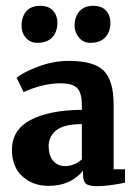

<svg xmlns="http://www.w3.org/2000/svg" viewBox="-20 -630 460 659"><path d="M21 -116Q21 -184 84.5 -218Q148 -252 261 -253V-269Q261 -309 246 -326.5Q231 -344 187 -344Q128 -344 61 -314L37 -363Q58 -381 110 -401Q162 -421 217 -421Q303 -421 336.5 -387Q370 -353 370 -270V-49H409V-3Q352 9 313 9Q285 9 275 0.5Q265 -8 265 -33V-44Q222 8 147 8Q93 8 57 -24.5Q21 -57 21 -116ZM203 -60Q235 -60 261 -83V-204Q200 -204 173.5 -183Q147 -162 147 -129Q147 -96 162.5 -78Q178 -60 203 -60ZM108 -483Q84 -483 69 -500Q54 -517 54 -541Q54 -572 70 -591Q86 -610 118 -610Q147 -610 162 -593.5Q177 -577 177 -552Q177 -521 159.5 -502Q142 -483 108 -483ZM290 -483Q266 -483 251 -501Q236 -519 236 -541Q236 -572 252.5 -591Q269 -610 300 -610Q329 -610 344 -593.5Q359 -577 359 -552Q359 -521 341.5 -502Q324 -483 290 -483Z"/></svg>

Font: Aikya
Style: Bold
Weight: 700
Designer: Neelakash Kshetrimayum (Latin subset based on Merriweather by Eben Sorkin)
Foundry: Brand New Type
Version: Version 1.00 b005